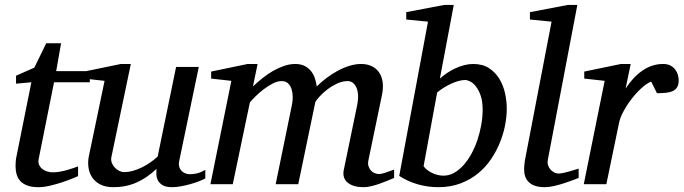

<svg xmlns="http://www.w3.org/2000/svg" viewBox="-20 -757 2809 789"><path d="M202.1 -418.9 139.2 -105Q136.2 -91.8 140.1 -81.3Q144 -70.8 152.6 -63.7Q161.1 -56.6 172.6 -52.7Q184.1 -48.8 196.8 -48.8Q210.9 -48.8 226.1 -51.5Q241.2 -54.2 255.1 -58.1Q269 -62 281 -66.2Q293 -70.3 300.8 -73.2V-33.2Q294.4 -30.3 276.4 -22.9Q258.3 -15.6 234.9 -7.8Q211.4 0 185.5 6.1Q159.7 12.2 138.2 12.2Q110.8 12.2 92.8 5.6Q74.7 -1 64 -12.5Q53.2 -23.9 48.6 -39.8Q43.9 -55.7 43.9 -74.2Q43.9 -84 44.7 -94.2Q45.4 -104.5 47.9 -115.2L108.9 -418.9L45.9 -413.1V-445.8L121.1 -479L169.9 -579.1H231L210.9 -464.8H349.1V-418.9Z M823.7 -23.9Q814.5 -18.6 798.1 -12.2Q781.7 -5.9 762.7 -0.5Q743.7 4.9 723.9 8.5Q704.1 12.2 688 12.2Q659.7 12.2 646 2.7Q632.3 -6.8 627.2 -19.3Q622.1 -31.7 622.6 -44.4Q623 -57.1 623 -63Q583.5 -25.4 540.3 -6.6Q497.1 12.2 446.8 12.2Q412.1 12.2 390.1 0Q368.2 -12.2 356.9 -30.8Q345.7 -49.3 343.3 -71.3Q340.8 -93.3 344.7 -112.8L409.7 -424.8L325.7 -434.1V-462.9L476.6 -494.1H517.6L438 -112.8Q435.1 -100.1 439.2 -88.6Q443.4 -77.1 451.4 -68.6Q459.5 -60.1 469.7 -54.9Q480 -49.8 489.7 -49.8Q507.8 -49.8 526.1 -54.9Q544.4 -60.1 562.5 -68.8Q580.6 -77.6 597.2 -89.1Q613.8 -100.6 627.9 -113.8L703.6 -481.9H796.9L716.8 -97.2Q713.4 -81.5 716.8 -71Q720.2 -60.5 727.3 -53.7Q734.4 -46.9 743.4 -43.9Q752.4 -41 760.7 -41Q770.5 -41 786.6 -43.9Q802.7 -46.9 823.7 -59.1Z M1599.6 -25.9Q1586.9 -20.5 1571 -13.9Q1555.2 -7.3 1538.3 -1.5Q1521.5 4.4 1504.9 8.3Q1488.3 12.2 1473.6 12.2Q1453.1 12.2 1436.8 7.6Q1420.4 2.9 1409.4 -5.9Q1398.4 -14.6 1393.8 -27.8Q1389.2 -41 1392.6 -58.1L1447.8 -325.2Q1452.6 -350.1 1451.2 -368.7Q1449.7 -387.2 1443.6 -399.4Q1437.5 -411.6 1428.5 -417.7Q1419.4 -423.8 1409.7 -423.8Q1386.7 -423.8 1365 -413.6Q1343.3 -403.3 1325.2 -389.4Q1307.1 -375.5 1293.9 -361.1Q1280.8 -346.7 1275.9 -337.9L1205.6 0H1112.8L1179.7 -326.2Q1183.1 -342.3 1182.9 -359.6Q1182.6 -377 1178 -391.1Q1173.3 -405.3 1163.6 -414.6Q1153.8 -423.8 1137.7 -423.8Q1120.1 -423.8 1100.3 -413.6Q1080.6 -403.3 1062.3 -389.2Q1043.9 -375 1029.1 -360.1Q1014.2 -345.2 1006.8 -335.9L936.5 0H844.7L930.7 -424.8L847.7 -434.1V-462.9L997.6 -494.1H1038.6L1019.5 -401.9Q1038.1 -419.4 1059.1 -436.3Q1080.1 -453.1 1102.5 -465.8Q1125 -478.5 1147.9 -486.3Q1170.9 -494.1 1192.9 -494.1Q1217.8 -494.1 1234.1 -484.9Q1250.5 -475.6 1260.5 -461.7Q1270.5 -447.8 1275.1 -431.6Q1279.8 -415.5 1281.7 -401.9Q1299.8 -419.9 1321.8 -436.5Q1343.8 -453.1 1367.7 -466.1Q1391.6 -479 1416.3 -486.6Q1440.9 -494.1 1463.9 -494.1Q1488.8 -494.1 1507.6 -485.1Q1526.4 -476.1 1537.8 -459.5Q1549.3 -442.9 1552.5 -419.4Q1555.7 -396 1549.8 -367.2L1493.7 -97.2Q1491.2 -85 1494.1 -75Q1497.1 -64.9 1503.2 -57.6Q1509.3 -50.3 1518.1 -46.1Q1526.9 -42 1536.6 -42Q1548.8 -42 1564.9 -47.9Q1581.1 -53.7 1599.6 -60.1Z M1963.4 -306.2Q1963.4 -339.8 1955.6 -363Q1947.8 -386.2 1936.5 -400.9Q1925.3 -415.5 1912.8 -421.9Q1900.4 -428.2 1891.6 -428.2Q1879.4 -428.2 1864.7 -424.3Q1850.1 -420.4 1834.7 -413.3Q1819.3 -406.2 1804.2 -397Q1789.1 -387.7 1776.4 -377L1720.7 -74.2Q1725.6 -66.9 1733.9 -60.1Q1742.2 -53.2 1752.9 -47.6Q1763.7 -42 1776.4 -38.6Q1789.1 -35.2 1802.7 -35.2Q1825.7 -35.2 1846.4 -46.9Q1867.2 -58.6 1885 -78.6Q1902.8 -98.6 1917.5 -125.5Q1932.1 -152.3 1942.1 -182.4Q1952.1 -212.4 1957.8 -244.4Q1963.4 -276.4 1963.4 -306.2ZM2062.5 -310.1Q2062.5 -278.8 2055.7 -242.9Q2048.8 -207 2034.4 -171.4Q2020 -135.7 1997.6 -102.5Q1975.1 -69.3 1943.8 -43.9Q1912.6 -18.6 1872.1 -3.2Q1831.5 12.2 1780.8 12.2Q1738.3 12.2 1697 0.5Q1655.8 -11.2 1620.6 -34.2L1738.8 -668L1649.4 -676.8V-707L1805.7 -736.8H1844.7L1787.6 -434.1Q1801.3 -446.3 1817.6 -457.3Q1834 -468.3 1851.6 -476.3Q1869.1 -484.4 1887.7 -489.3Q1906.2 -494.1 1924.3 -494.1Q1962.9 -494.1 1989.3 -477.1Q2015.6 -460 2032 -433.1Q2048.3 -406.2 2055.4 -373.8Q2062.5 -341.3 2062.5 -310.1Z M2357.9 -25.9Q2352.1 -23.4 2335.9 -17.3Q2319.8 -11.2 2299.8 -4.6Q2279.8 2 2258.1 7.1Q2236.3 12.2 2218.8 12.2Q2195.8 12.2 2179.7 6.8Q2163.6 1.5 2153.3 -8.3Q2143.1 -18.1 2138.4 -31.5Q2133.8 -44.9 2133.8 -61Q2133.8 -76.2 2136.7 -96.2L2246.6 -668L2157.7 -676.8V-707L2314 -736.8H2352.5L2231 -99.1Q2229 -88.9 2231.9 -78.9Q2234.9 -68.8 2241.2 -61.3Q2247.6 -53.7 2256.8 -48.8Q2266.1 -43.9 2276.9 -43.9Q2284.2 -43.9 2296.1 -46.6Q2308.1 -49.3 2320.3 -52.7Q2332.5 -56.2 2343 -59.6Q2353.5 -63 2357.9 -64Z M2769 -426.8Q2769 -409.2 2762.7 -398.7Q2756.3 -388.2 2744.6 -382.8Q2732.9 -377.4 2716.6 -375.7Q2700.2 -374 2679.7 -374L2655.8 -421.9Q2637.2 -414.1 2616 -394.8Q2594.7 -375.5 2575.7 -350.8Q2556.6 -326.2 2542.5 -300Q2528.3 -273.9 2523.9 -252L2471.7 0H2378.9L2464.8 -424.8L2380.9 -434.1V-462.9L2531.7 -494.1H2571.8L2550.8 -393.1Q2581.5 -440.4 2620.6 -467.3Q2659.7 -494.1 2705.1 -494.1Q2723.1 -494.1 2735.4 -487.5Q2747.6 -481 2755.1 -470.7Q2762.7 -460.4 2765.9 -448.7Q2769 -437 2769 -426.8Z"/></svg>

Font: Charis SIL Cyr
Style: Italic
Weight: 400
Italic angle: -11°
Foundry: SIL International
Version: Version 5.000